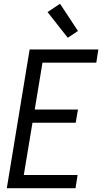

<svg xmlns="http://www.w3.org/2000/svg" viewBox="-20 -997 541 1017"><path d="M16 0 137 -735H501L490 -665H205L164 -417H393L381 -347H152L106 -70H391L380 0ZM339 -797 232 -933 298 -977 393 -833Z"/></svg>

Font: Iosevka Term Oblique
Style: Regular
Weight: 400
Italic angle: -9°
Monospace: yes
Designer: Belleve Invis
Foundry: Belleve Invis
Version: Version 31.4.0